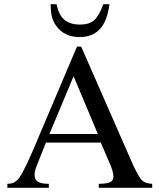

<svg xmlns="http://www.w3.org/2000/svg" viewBox="-20 -896 762 916"><path d="M706.1 -19V0H451.2V-19Q491.2 -19.5 506.1 -27.1Q521 -34.7 521 -53.2Q521 -78.1 502 -120.1L460.9 -215.8H199.2L152.8 -99.1Q145 -78.1 145 -60.1Q145 -38.6 161.1 -28.8Q177.2 -19 212.9 -19V0H15.1V-19Q28.3 -19.5 36.6 -21.5Q44.9 -23.4 54.4 -30.3Q64 -37.1 71 -46.6Q78.1 -56.2 89.1 -76.4Q100.1 -96.7 111.1 -120.1Q122.1 -143.6 139.2 -183.1L347.2 -673.8H367.2L616.2 -106Q642.6 -50.3 657.5 -35.6Q672.4 -21 706.1 -19ZM215.8 -256.8H446.8L331.1 -532.2ZM473.1 -876H502Q492.2 -796.4 457 -757.8Q421.9 -719.2 359.9 -719.2Q286.1 -719.2 248 -772.9Q233.4 -793.5 227.8 -815.4Q222.2 -837.4 221.2 -876H250Q259.8 -825.7 286.6 -802.2Q313.5 -778.8 361.8 -778.8Q405.3 -778.8 428.5 -798.8Q451.7 -818.8 473.1 -876Z"/></svg>

Font: Accordance
Style: Regular
Weight: 400
Version: Version 1.1 (build May 11, 2018) Miklal Software Solutions, 